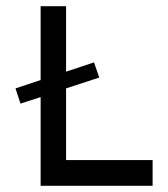

<svg xmlns="http://www.w3.org/2000/svg" viewBox="-20 -599 543 619"><path d="M111 0H472V-83H193V-314L300 -349L283 -398L193 -368V-579H111V-341L30 -314L46 -265L111 -286Z"/></svg>

Font: Kunika
Style: Regular
Weight: 400
Designer: Leo Kuroshita
Foundry: kurogedelic
Version: Version 1.000;PS 001.000;hotconv 1.0.88;makeotf.lib2.5.64775